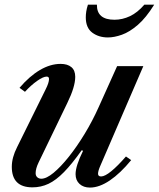

<svg xmlns="http://www.w3.org/2000/svg" viewBox="-20 -816 700 846"><path d="M376.5 10.5Q348 10.5 330.5 -5.5Q313 -21.5 313 -48.5Q313 -85 346 -151.5L340 -154Q297 -93.5 262 -57.8Q227 -22 193.8 -6.2Q160.5 9.5 123 9.5Q32 9.5 32 -81Q32 -122 55.5 -168L181 -422Q196 -451.5 196 -468Q196 -478.5 185.5 -478.5Q170.5 -478.5 143.5 -459.5Q116.5 -440.5 90 -411.5L66 -429Q110 -480.5 156 -507.5Q202 -534.5 247 -534.5Q277.5 -534.5 294.5 -520.2Q311.5 -506 311.5 -477.5Q311.5 -433.5 276.5 -362L150 -100Q137 -73 137 -53Q137 -41.5 144.2 -35Q151.5 -28.5 162 -28.5Q184.5 -28.5 216 -54.5Q247.5 -80.5 283 -125Q318.5 -169.5 353 -226.2Q387.5 -283 415 -344.5L496 -524.5H611.5L422.5 -86.5Q412 -63 412 -50.5Q412 -38.5 425.5 -38.5Q442 -38.5 470.2 -61.5Q498.5 -84.5 535 -126.5L558 -110.5Q510.5 -52.5 464 -21Q417.5 10.5 376.5 10.5ZM455.5 -651Q415 -651 386.5 -672.2Q358 -693.5 358 -739.5Q358 -751.5 360 -765Q362 -778.5 367.5 -795.5H407Q406 -729 484.5 -729Q519.5 -729 552.8 -744.8Q586 -760.5 616 -795.5H659.5Q623.5 -737.5 587.2 -706.2Q551 -675 517.2 -663Q483.5 -651 455.5 -651Z"/></svg>

Font: Libre Caslon Text Medium Italic
Style: Regular
Weight: 500
Italic angle: -22.583°
Designer: Pablo Impallari, Rodrigo Fuenzalida, Katja Schimmel
Foundry: Pablo Impallari, Rodrigo Fuenzalida
Version: Version 2.000